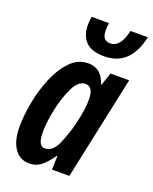

<svg xmlns="http://www.w3.org/2000/svg" viewBox="-146 -856 755 947"><g transform="rotate(20 231.5 -382.5)"><path d="M463 -775H372Q352 -683 298 -683Q256 -683 256 -735Q256 -756 259 -775H168Q164 -748 164 -731Q164 -677 194 -645Q224 -613 292 -613Q428 -613 463 -775ZM136 -160Q136 -210 150.5 -279.5Q165 -349 191 -401.5Q217 -454 253 -454Q295 -454 295 -387Q295 -362 291 -331Q287 -300 275 -251Q261 -195 237 -140.5Q213 -86 172 -86Q136 -86 136 -160ZM241 -72H244L242 0H333L449 -544H351L328 -476H326Q302 -554 233 -554Q178 -554 137.5 -511.5Q97 -469 70.5 -404Q44 -339 31.5 -269.5Q19 -200 19 -146Q19 -72 47 -31Q75 10 125 10Q162 10 189 -12.5Q216 -35 241 -72Z"/></g></svg>

Font: Noto Sans Display Condensed
Style: Bold Italic
Weight: 700
Width: 3
Designer: Monotype Design team
Foundry: Monotype Imaging Inc.
Version: 1.000